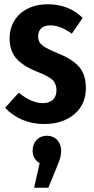

<svg xmlns="http://www.w3.org/2000/svg" viewBox="-20 -566 440 901"><path d="M368 -482 317 -408Q263 -447 216 -447Q189 -447 174 -433.5Q159 -420 159 -395Q159 -378 166.5 -366.5Q174 -355 193 -343.5Q212 -332 251 -316Q319 -289 351 -252.5Q383 -216 383 -154Q383 -75 328 -29.5Q273 16 187 16Q132 16 85 -4Q38 -24 4 -60L68 -131Q128 -82 181 -82Q211 -82 228 -98Q245 -114 245 -142Q245 -173 227 -190.5Q209 -208 153 -230Q84 -258 54.5 -294Q25 -330 25 -386Q25 -431 46.5 -467.5Q68 -504 109 -525Q150 -546 205 -546Q254 -546 295.5 -529.5Q337 -513 368 -482ZM267 141Q267 158 262.5 174.5Q258 191 245 222L207 315H140L166 200Q133 179 133 141Q133 111 151.5 91Q170 71 200 71Q230 71 248.5 91Q267 111 267 141Z"/></svg>

Font: Fira Sans Compressed SemiBold
Style: Regular
Weight: 600
Width: 1
Designer: bBox Type GmbH & Carrois Corporate GbR & Edenspiekermann AG
Foundry: bBox Type GmbH & Carrois Corporate GbR & Edenspiekermann AG
Version: Version 4.301